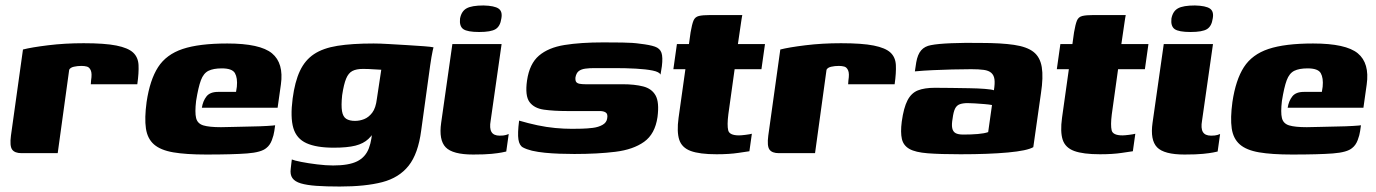

<svg xmlns="http://www.w3.org/2000/svg" viewBox="-20 -560 5032 702"><path d="M191 0H59Q34 0 24.5 -13Q15 -26 20 -64L64 -379Q95 -387 156 -394.5Q217 -402 286 -402Q363 -402 405.5 -393.5Q448 -385 466.5 -368Q485 -351 486.5 -322.5Q488 -294 482 -252H312L313 -266Q317 -291 312 -302.5Q307 -314 298 -316.5Q289 -319 278 -319Q263 -319 250 -316Q237 -313 233 -305Z M734 5Q660 5 613.5 -3Q567 -11 543 -32Q519 -53 513.5 -90.5Q508 -128 516 -187Q528 -268 558 -314.5Q588 -361 648 -381Q708 -401 811 -401Q931 -401 974.5 -365Q1018 -329 1007 -251L995 -166H718Q722 -191 735 -207.5Q748 -224 777 -224H843L846 -243Q849 -275 839 -292.5Q829 -310 791 -310Q760 -310 742 -301Q724 -292 714.5 -266.5Q705 -241 697 -191Q692 -149 697 -128.5Q702 -108 723.5 -101.5Q745 -95 788 -95Q804 -95 835 -96Q866 -97 899 -97.5Q932 -98 956.5 -99.5Q981 -101 986 -102L983 -81Q981 -66 974 -47.5Q967 -29 954 -19Q936 -3 883.5 1Q831 5 734 5Z M1222 122Q1172 122 1137 119.5Q1102 117 1080 110.5Q1058 104 1049 91Q1040 78 1043 57Q1044 51 1045 39Q1046 27 1047 23Q1056 27 1081.5 32Q1107 37 1139.5 41Q1172 45 1198 45Q1255 45 1285.5 30Q1316 15 1328.5 -17.5Q1341 -50 1342 -101L1360 -98Q1345 -69 1327 -52Q1309 -35 1279.5 -27.5Q1250 -20 1200 -20Q1137 -20 1100.5 -36.5Q1064 -53 1052.5 -92Q1041 -131 1050 -200Q1058 -261 1076.5 -300.5Q1095 -340 1128 -362Q1161 -384 1214 -392.5Q1267 -401 1346 -401Q1368 -401 1401.5 -399Q1435 -397 1469.5 -395Q1504 -393 1530 -391Q1556 -389 1565 -387Q1564 -385 1562 -374.5Q1560 -364 1557.5 -351Q1555 -338 1553 -322L1520 -83Q1509 2 1474 46Q1439 90 1377.5 106Q1316 122 1222 122ZM1278 -118Q1295 -118 1311.5 -124.5Q1328 -131 1341 -148Q1354 -165 1358 -199L1374 -305Q1367 -305 1347 -306.5Q1327 -308 1307 -308Q1283 -308 1268.5 -300.5Q1254 -293 1245.5 -272.5Q1237 -252 1231 -212Q1227 -174 1230.5 -153.5Q1234 -133 1246 -125.5Q1258 -118 1278 -118Z M1710 5Q1635 5 1609.5 -21.5Q1584 -48 1593 -111L1634 -399H1814L1774 -119Q1769 -91 1777 -77.5Q1785 -64 1807 -64Q1822 -64 1830 -66.5Q1838 -69 1840 -70L1831 -6Q1827 -5 1814.5 -2.5Q1802 0 1777.5 2.5Q1753 5 1710 5ZM1732 -443Q1689 -443 1674 -453.5Q1659 -464 1662 -492Q1667 -519 1686 -529.5Q1705 -540 1748 -540Q1788 -539 1803 -528.5Q1818 -518 1813 -492Q1809 -464 1792 -453.5Q1775 -443 1732 -443Z M2080 3Q2054 3 2026 2Q1998 1 1972.5 -1.5Q1947 -4 1925 -9Q1905 -14 1892 -21Q1879 -28 1875.5 -50Q1872 -72 1878 -119Q1912 -109 1945 -102Q1978 -95 2010 -92Q2042 -89 2071 -89Q2086 -89 2106.5 -89.5Q2127 -90 2147.5 -92.5Q2168 -95 2183 -103.5Q2198 -112 2200 -127Q2203 -143 2195 -148.5Q2187 -154 2173 -154H2054Q2005 -154 1969 -159Q1933 -164 1916 -187Q1899 -210 1907 -266Q1916 -327 1950.5 -356.5Q1985 -386 2044 -395.5Q2103 -405 2186 -405Q2216 -405 2255.5 -404.5Q2295 -404 2321 -400Q2356 -396 2374.5 -389.5Q2393 -383 2398.5 -367Q2404 -351 2400 -318L2395 -287Q2391 -297 2366.5 -302Q2342 -307 2305 -309Q2268 -311 2228 -311Q2188 -311 2153 -311Q2135 -311 2120 -309Q2105 -307 2096 -300Q2087 -293 2084 -277Q2083 -265 2087 -260Q2091 -255 2100 -253.5Q2109 -252 2120 -252H2256Q2300 -252 2331.5 -244Q2363 -236 2377 -211Q2391 -186 2384 -132Q2375 -70 2335 -41.5Q2295 -13 2230 -5Q2165 3 2080 3Z M2600 4Q2538 4 2505.5 -8Q2473 -20 2463.5 -49Q2454 -78 2461 -129L2486 -307H2442L2455 -399H2499L2505 -442Q2510 -471 2515.5 -484.5Q2521 -498 2535 -501.5Q2549 -505 2577 -505H2694Q2693 -500 2692 -494Q2691 -488 2690 -481L2678 -399H2777L2764 -307H2666L2643 -142Q2638 -102 2642.5 -83.5Q2647 -65 2682 -65Q2690 -65 2706 -67Q2722 -69 2729 -71L2720 -7Q2712 -6 2679.5 -1Q2647 4 2600 4Z M2960 0H2828Q2803 0 2793.5 -13Q2784 -26 2789 -64L2833 -379Q2864 -387 2925 -394.5Q2986 -402 3055 -402Q3132 -402 3174.5 -393.5Q3217 -385 3235.5 -368Q3254 -351 3255.5 -322.5Q3257 -294 3251 -252H3081L3082 -266Q3086 -291 3081 -302.5Q3076 -314 3067 -316.5Q3058 -319 3047 -319Q3032 -319 3019 -316Q3006 -313 3002 -305Z M3492 4Q3418 4 3372.5 0.5Q3327 -3 3305 -15.5Q3283 -28 3277.5 -52Q3272 -76 3277 -115Q3284 -166 3298 -193Q3312 -220 3336 -229.5Q3360 -239 3398 -239Q3424 -239 3457.5 -238.5Q3491 -238 3523.5 -237.5Q3556 -237 3581 -235Q3606 -233 3614 -230Q3618 -255 3616 -270Q3614 -285 3604.5 -293.5Q3595 -302 3577 -304.5Q3559 -307 3531 -307Q3497 -307 3461 -306Q3425 -305 3391 -303.5Q3357 -302 3325 -299L3330 -332Q3335 -361 3348 -376Q3361 -391 3384 -395Q3409 -400 3458.5 -402Q3508 -404 3566 -403Q3640 -403 3687.5 -396Q3735 -389 3759 -370Q3783 -351 3789 -314.5Q3795 -278 3786 -219L3758 -22Q3736 -9 3665.5 -2.5Q3595 4 3492 4ZM3502 -68Q3531 -68 3555 -70Q3579 -72 3593 -77L3607 -176Q3597 -178 3579 -179.5Q3561 -181 3544 -182Q3527 -183 3518 -183Q3501 -183 3489.5 -179Q3478 -175 3472 -163Q3466 -151 3463 -127Q3459 -105 3461.5 -92Q3464 -79 3473.5 -73.5Q3483 -68 3502 -68Z M4002 4Q3940 4 3907.5 -8Q3875 -20 3865.5 -49Q3856 -78 3863 -129L3888 -307H3844L3857 -399H3901L3907 -442Q3912 -471 3917.5 -484.5Q3923 -498 3937 -501.5Q3951 -505 3979 -505H4096Q4095 -500 4094 -494Q4093 -488 4092 -481L4080 -399H4179L4166 -307H4068L4045 -142Q4040 -102 4044.5 -83.5Q4049 -65 4084 -65Q4092 -65 4108 -67Q4124 -69 4131 -71L4122 -7Q4114 -6 4081.5 -1Q4049 4 4002 4Z M4311 5Q4236 5 4210.5 -21.5Q4185 -48 4194 -111L4235 -399H4415L4375 -119Q4370 -91 4378 -77.5Q4386 -64 4408 -64Q4423 -64 4431 -66.5Q4439 -69 4441 -70L4432 -6Q4428 -5 4415.5 -2.5Q4403 0 4378.5 2.5Q4354 5 4311 5ZM4333 -443Q4290 -443 4275 -453.5Q4260 -464 4263 -492Q4268 -519 4287 -529.5Q4306 -540 4349 -540Q4389 -539 4404 -528.5Q4419 -518 4414 -492Q4410 -464 4393 -453.5Q4376 -443 4333 -443Z M4704 5Q4630 5 4583.5 -3Q4537 -11 4513 -32Q4489 -53 4483.5 -90.5Q4478 -128 4486 -187Q4498 -268 4528 -314.5Q4558 -361 4618 -381Q4678 -401 4781 -401Q4901 -401 4944.5 -365Q4988 -329 4977 -251L4965 -166H4688Q4692 -191 4705 -207.5Q4718 -224 4747 -224H4813L4816 -243Q4819 -275 4809 -292.5Q4799 -310 4761 -310Q4730 -310 4712 -301Q4694 -292 4684.5 -266.5Q4675 -241 4667 -191Q4662 -149 4667 -128.5Q4672 -108 4693.5 -101.5Q4715 -95 4758 -95Q4774 -95 4805 -96Q4836 -97 4869 -97.5Q4902 -98 4926.5 -99.5Q4951 -101 4956 -102L4953 -81Q4951 -66 4944 -47.5Q4937 -29 4924 -19Q4906 -3 4853.5 1Q4801 5 4704 5Z"/></svg>

Font: Genos ExtraBold
Style: Italic
Weight: 800
Italic angle: -8°
Version: Version 1.010